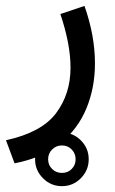

<svg xmlns="http://www.w3.org/2000/svg" viewBox="-26 -286 388 645"><path d="M91.8 249Q91.8 211.9 118.4 185.5Q145 159.2 182.1 159.2Q219.2 159.2 245.6 185.5Q272 211.9 272 249Q272 286.1 245.6 312.7Q219.2 339.4 182.1 339.4Q145 339.4 118.4 312.7Q91.8 286.1 91.8 249ZM135.7 249Q135.7 268.6 149.2 281.7Q162.6 294.9 182.1 294.9Q201.7 294.9 214.8 281.7Q228 268.6 228 249Q228 229.5 214.8 216.1Q201.7 202.6 182.1 202.6Q162.6 202.6 149.2 216.1Q135.7 229.5 135.7 249ZM22.9 262.7 -5.9 185.1Q113.3 159.2 162.1 94.5Q210.9 29.8 210.9 -58.6Q210.9 -100.1 201.9 -145.8Q192.9 -191.4 176.8 -238.8L257.8 -266.1Q293 -166 293 -73.2Q293 8.3 264.4 77.9Q235.8 147.5 176 196Q116.2 244.6 22.9 262.7Z"/></svg>

Font: Vazirmatn FD
Style: Regular
Weight: 400
Designer: Saber Rastikerdar
Foundry: Saber Rastikerdar
Version: Version 33.001